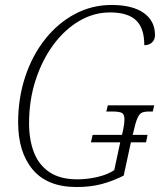

<svg xmlns="http://www.w3.org/2000/svg" viewBox="-20 -743 644 773"><path d="M289 10Q171 10 112 -60Q53 -130 53 -250Q53 -348 81.5 -434Q110 -520 161.5 -585Q213 -650 281.5 -686.5Q350 -723 429 -723Q513 -723 558.5 -691Q604 -659 604 -602Q604 -583 592 -572Q580 -561 561 -561Q561 -630 527.5 -661.5Q494 -693 423 -693Q357 -693 298 -658Q239 -623 194 -561.5Q149 -500 123 -419.5Q97 -339 97 -246Q97 -181 116.5 -130Q136 -79 179 -50Q222 -21 291 -21Q332 -21 372.5 -30.5Q413 -40 440 -58L464 -170H346L353 -200H471L473 -208Q481 -242 481 -263Q481 -283 470.5 -288.5Q460 -294 432 -294H408L414 -319H601L595 -294H580Q562 -294 551.5 -289.5Q541 -285 533 -266.5Q525 -248 516 -207L514 -200H574L568 -170H507L478 -36Q432 -13 387.5 -1.5Q343 10 289 10Z"/></svg>

Font: Noto Serif SemiCondensed ExtraLight
Style: Italic
Weight: 200
Width: 4
Italic angle: -12°
Designer: Monotype Design Team
Foundry: Monotype Imaging Inc.
Version: Version 2.013